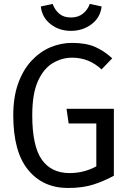

<svg xmlns="http://www.w3.org/2000/svg" viewBox="-20 -933 655 965"><path d="M321.5 11.8Q195.9 11.8 121.3 -79.2Q46.7 -170.3 46.7 -353.3Q46.7 -444.6 71 -512.8Q95.4 -581 137.4 -626.7Q179.5 -672.3 232.3 -694.9Q285.1 -717.4 342.1 -717.4Q411.3 -717.4 456.9 -697.7Q502.6 -677.9 544.1 -640L490.3 -584.1Q427.2 -643.1 342.6 -643.1Q291.3 -643.1 245.4 -615.9Q199.5 -588.7 170.8 -525.6Q142.1 -462.6 142.1 -353.3Q142.1 -199.5 189.7 -131.3Q237.4 -63.1 329.7 -63.1Q401.5 -63.1 464.1 -96.9V-312.3H325.1L314.4 -386.2H552.3V-49.7Q504.6 -23.6 450.5 -5.9Q396.4 11.8 321.5 11.8ZM336.4 -777.9Q277.4 -777.9 234.4 -811.5Q191.3 -845.1 185.1 -900.5L244.6 -913.3Q255.4 -883.1 277.7 -864.1Q300 -845.1 336.4 -845.1Q372.3 -845.1 396.4 -864.1Q420.5 -883.1 431.3 -913.3L490.8 -900.5Q484.6 -845.1 440.3 -811.5Q395.9 -777.9 336.4 -777.9Z"/></svg>

Font: FiraCode Nerd Font
Style: Regular
Weight: 400
Designer: Carrois Corporate, Edenspiekermann AG, Nikita Prokopov
Foundry: Carrois Corporate, Edenspiekermann AG, Nikita Prokopov
Version: Version 6.002;Nerd Fonts 2.1.0